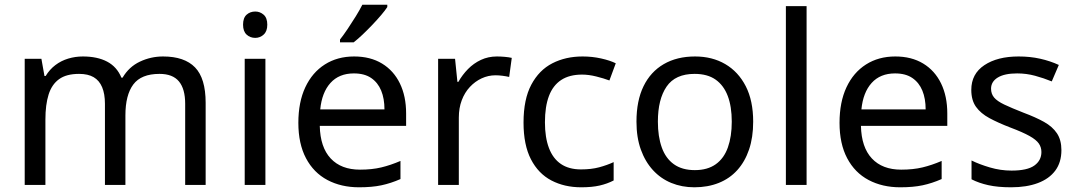

<svg xmlns="http://www.w3.org/2000/svg" viewBox="-20 -786 4576 816"><path d="M673 -546Q764 -546 809 -499.5Q854 -453 854 -349V0H767V-345Q767 -408 740.5 -440Q714 -472 658 -472Q580 -472 546.5 -427Q513 -382 513 -296V0H426V-345Q426 -387 414 -415.5Q402 -444 378 -458Q354 -472 316 -472Q262 -472 231 -449.5Q200 -427 186.5 -384Q173 -341 173 -278V0H85V-536H156L169 -463H174Q191 -491 215.5 -509.5Q240 -528 270 -537Q300 -546 332 -546Q394 -546 435.5 -524Q477 -502 496 -456H501Q528 -502 574.5 -524Q621 -546 673 -546Z M1108 -536V0H1020V-536ZM1065 -737Q1085 -737 1100.5 -723.5Q1116 -710 1116 -681Q1116 -653 1100.5 -639Q1085 -625 1065 -625Q1043 -625 1028 -639Q1013 -653 1013 -681Q1013 -710 1028 -723.5Q1043 -737 1065 -737Z M1485 -546Q1554 -546 1603.5 -516Q1653 -486 1679.5 -431.5Q1706 -377 1706 -304V-251H1339Q1341 -160 1385.5 -112.5Q1430 -65 1510 -65Q1561 -65 1600.5 -74.5Q1640 -84 1682 -102V-25Q1641 -7 1601 1.5Q1561 10 1506 10Q1430 10 1371.5 -21Q1313 -52 1280.5 -113.5Q1248 -175 1248 -264Q1248 -352 1277.5 -415Q1307 -478 1360.5 -512Q1414 -546 1485 -546ZM1484 -474Q1421 -474 1384.5 -433.5Q1348 -393 1341 -321H1614Q1614 -367 1600 -401Q1586 -435 1557.5 -454.5Q1529 -474 1484 -474ZM1626 -756Q1617 -742 1600 -722Q1583 -702 1562.5 -680.5Q1542 -659 1521.5 -639.5Q1501 -620 1483 -606H1425V-618Q1440 -637 1457.5 -663Q1475 -689 1492 -716.5Q1509 -744 1520 -766H1626Z M2092 -546Q2107 -546 2124.5 -544.5Q2142 -543 2155 -540L2144 -459Q2131 -462 2115.5 -464Q2100 -466 2086 -466Q2055 -466 2027 -453Q1999 -440 1977 -416.5Q1955 -393 1942.5 -360Q1930 -327 1930 -286V0H1842V-536H1914L1924 -438H1928Q1945 -468 1969 -492.5Q1993 -517 2024 -531.5Q2055 -546 2092 -546Z M2450 10Q2379 10 2323.5 -19Q2268 -48 2236.5 -109Q2205 -170 2205 -265Q2205 -364 2238 -426Q2271 -488 2327.5 -517Q2384 -546 2456 -546Q2497 -546 2535 -537.5Q2573 -529 2597 -517L2570 -444Q2546 -453 2514 -461Q2482 -469 2454 -469Q2400 -469 2365 -446Q2330 -423 2313 -378Q2296 -333 2296 -266Q2296 -202 2313 -157Q2330 -112 2364 -89Q2398 -66 2449 -66Q2493 -66 2526.5 -75Q2560 -84 2588 -97V-19Q2561 -5 2528.5 2.5Q2496 10 2450 10Z M3181 -269Q3181 -202 3163.5 -150.5Q3146 -99 3113.5 -63Q3081 -27 3034.5 -8.5Q2988 10 2931 10Q2878 10 2833 -8.5Q2788 -27 2755 -63Q2722 -99 2703.5 -150.5Q2685 -202 2685 -269Q2685 -358 2715 -419.5Q2745 -481 2801 -513.5Q2857 -546 2934 -546Q3007 -546 3062.5 -513.5Q3118 -481 3149.5 -419.5Q3181 -358 3181 -269ZM2776 -269Q2776 -206 2792.5 -159.5Q2809 -113 2844 -88Q2879 -63 2933 -63Q2987 -63 3022 -88Q3057 -113 3073.5 -159.5Q3090 -206 3090 -269Q3090 -333 3073 -378Q3056 -423 3021.5 -447.5Q2987 -472 2932 -472Q2850 -472 2813 -418Q2776 -364 2776 -269Z M3408 0H3320V-760H3408Z M3785 -546Q3854 -546 3903.5 -516Q3953 -486 3979.5 -431.5Q4006 -377 4006 -304V-251H3639Q3641 -160 3685.5 -112.5Q3730 -65 3810 -65Q3861 -65 3900.5 -74.5Q3940 -84 3982 -102V-25Q3941 -7 3901 1.5Q3861 10 3806 10Q3730 10 3671.5 -21Q3613 -52 3580.5 -113.5Q3548 -175 3548 -264Q3548 -352 3577.5 -415Q3607 -478 3660.5 -512Q3714 -546 3785 -546ZM3784 -474Q3721 -474 3684.5 -433.5Q3648 -393 3641 -321H3914Q3914 -367 3900 -401Q3886 -435 3857.5 -454.5Q3829 -474 3784 -474Z M4491 -148Q4491 -96 4465 -61Q4439 -26 4391 -8Q4343 10 4277 10Q4221 10 4180.5 1Q4140 -8 4109 -24V-104Q4141 -88 4186.5 -74.5Q4232 -61 4279 -61Q4346 -61 4376 -82.5Q4406 -104 4406 -140Q4406 -160 4395 -176Q4384 -192 4355.5 -208Q4327 -224 4274 -244Q4222 -264 4185 -284Q4148 -304 4128 -332Q4108 -360 4108 -404Q4108 -472 4163.5 -509Q4219 -546 4309 -546Q4358 -546 4400.5 -536.5Q4443 -527 4480 -510L4450 -440Q4416 -454 4379 -464Q4342 -474 4303 -474Q4249 -474 4220.5 -456.5Q4192 -439 4192 -409Q4192 -387 4205 -371.5Q4218 -356 4248.5 -341.5Q4279 -327 4330 -307Q4381 -288 4417 -268Q4453 -248 4472 -219.5Q4491 -191 4491 -148Z"/></svg>

Font: Noto Sans Ambassadori
Style: Regular
Weight: 400
Designer: Monotype Design Team
Foundry: Monotype Imaging Inc.
Version: Version 2.013